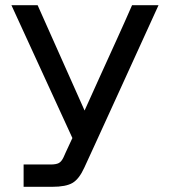

<svg xmlns="http://www.w3.org/2000/svg" viewBox="-20 -720 654 740"><path d="M71 0V-86H175Q196 -86 206.5 -91.5Q217 -97 225 -114Q226 -116 233 -132Q240 -148 259 -188L24 -700H125L306 -294Q332 -352 364 -422.5Q396 -493 429 -565.5Q462 -638 489 -700H591Q504 -509 440.5 -370Q377 -231 342 -154.5Q307 -78 305 -74Q285 -30 259.5 -15Q234 0 181 0Z"/></svg>

Font: Zen Kaku Gothic Antique Medium
Style: Regular
Weight: 500
Designer: Yoshimichi Ohira
Foundry: Positype
Version: Version 1.002